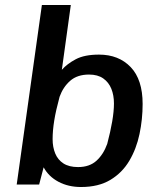

<svg xmlns="http://www.w3.org/2000/svg" viewBox="-20 -740 640 770"><path d="M305 10Q254 10 214.5 -11Q175 -32 155 -69L137 0H47L148 -720H264L228 -460Q249 -484 284 -502.5Q319 -521 377 -521Q456 -521 504 -471Q552 -421 552 -323Q552 -262 539.5 -202.5Q527 -143 498.5 -95Q470 -47 422.5 -18.5Q375 10 305 10ZM293 -70Q339 -70 367 -95.5Q395 -121 410 -163Q423 -212 430 -253Q437 -294 437 -325Q437 -358 426.5 -384Q416 -410 394 -425.5Q372 -441 337 -441Q290 -441 261.5 -416Q233 -391 219 -352Q204 -297 197.5 -256.5Q191 -216 191 -182Q191 -150 201.5 -124.5Q212 -99 234.5 -84.5Q257 -70 293 -70Z"/></svg>

Font: Chivo Mono Medium
Style: Italic
Weight: 500
Italic angle: -8.05°
Monospace: yes
Designer: Hector Gatti
Foundry: Omnibus-Type
Version: Version 1.008